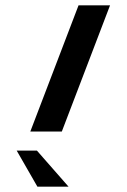

<svg xmlns="http://www.w3.org/2000/svg" viewBox="-20 -704 478 724"><path d="M395 -684H276.2L94.3 -208H213.1ZM119.3 -136H43L121.1 0H238.6Z"/></svg>

Font: Din Kursivschrift
Style: Extended Italic
Weight: 400
Version: Version 1.089